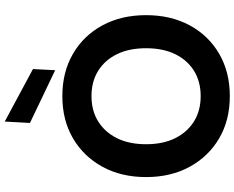

<svg xmlns="http://www.w3.org/2000/svg" viewBox="-112 -890 1013 830"><g transform="rotate(-90 395.0 -474.5)"><path d="M395 12Q291 12 212.5 -34Q134 -80 89.5 -161.5Q45 -243 45 -350Q45 -457 89.5 -538.5Q134 -620 212.5 -666Q291 -712 395 -712Q499 -712 578 -666Q657 -620 701 -538.5Q745 -457 745 -350Q745 -243 701 -161.5Q657 -80 578 -34Q499 12 395 12ZM395 -114Q458 -114 504.5 -143Q551 -172 576.5 -224.5Q602 -277 602 -350Q602 -423 576.5 -475.5Q551 -528 504.5 -557Q458 -586 395 -586Q332 -586 285.5 -557Q239 -528 213 -475.5Q187 -423 187 -350Q187 -277 213 -224.5Q239 -172 285.5 -143Q332 -114 395 -114ZM507 -743 279 -852 285 -961 512 -839Z"/></g></svg>

Font: DM Sans 20pt ExtraBold
Style: Regular
Weight: 800
Version: Version 4.004;gftools[0.9.30]